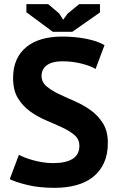

<svg xmlns="http://www.w3.org/2000/svg" viewBox="-20 -890 570 924"><path d="M362 -188Q362 -220 338.5 -240Q315 -260 279.5 -276.5Q244 -293 202.5 -310.5Q161 -328 125.5 -353.5Q90 -379 66.5 -417Q43 -455 43 -514Q43 -565 60 -602.5Q77 -640 108.5 -665Q140 -690 183 -702Q226 -714 279 -714Q340 -714 394 -703.5Q448 -693 483 -673L440 -558Q418 -572 374 -583.5Q330 -595 279 -595Q231 -595 205.5 -576Q180 -557 180 -525Q180 -495 203.5 -475Q227 -455 262.5 -438Q298 -421 339.5 -403Q381 -385 416.5 -359.5Q452 -334 475.5 -296.5Q499 -259 499 -203Q499 -147 480.5 -106.5Q462 -66 428.5 -39Q395 -12 347.5 1Q300 14 243 14Q168 14 111 0Q54 -14 27 -28L71 -145Q82 -139 99.5 -132Q117 -125 139 -119Q161 -113 185.5 -109Q210 -105 236 -105Q297 -105 329.5 -125.5Q362 -146 362 -188ZM328 -737H234L107 -831V-870H212L265 -825L284 -795L305 -824L361 -870H461V-830Z"/></svg>

Font: PTSans
Style: Bold
Weight: 700
Designer: A.Korolkova, O.Umpeleva, V.Yefimov
Foundry: ParaType Ltd
Version: Version 2.003W OFL